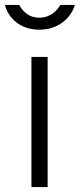

<svg xmlns="http://www.w3.org/2000/svg" viewBox="-45 -762 325 782"><path d="M260 -742H201C187 -719 161 -690 115 -690C65 -690 44 -724 33 -742H-25C-12 -691 35 -641 115 -641C199 -641 247 -696 260 -742ZM149 -530H83V0H149Z"/></svg>

Font: 18Franklin Light
Style: Regular
Weight: 300
Designer: Pablo Impallari, Rodrigo Fuenzalida (Modified by Dan O. Williams)
Version: Version 0.025;PS 000.025;hotconv 1.0.88;makeotf.lib2.5.64775